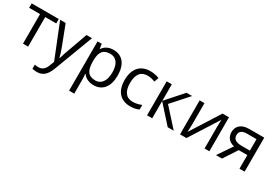

<svg xmlns="http://www.w3.org/2000/svg" viewBox="29 -1462 3710 2618"><g transform="rotate(30 1884.0 -152.5)"><path d="M446.8 -465.8H272.9V0H191.9V-465.8H20V-535.2H446.8Z M467.8 -535.2H554.7L671.9 -230Q710.4 -125.5 719.7 -79.1H723.6Q730 -104 750.2 -164.3Q770.5 -224.6 882.8 -535.2H969.7L739.7 74.2Q705.6 164.6 659.9 202.4Q614.3 240.2 547.9 240.2Q510.7 240.2 474.6 231.9V167Q501.5 172.9 534.7 172.9Q618.2 172.9 653.8 79.1L683.6 2.9Z M1305.7 9.8Q1253.4 9.8 1210.2 -9.5Q1167 -28.8 1137.7 -68.8H1131.8Q1137.7 -22 1137.7 20V240.2H1056.6V-535.2H1122.6L1133.8 -461.9H1137.7Q1168.9 -505.9 1210.4 -525.4Q1252 -544.9 1305.7 -544.9Q1412.1 -544.9 1470 -472.2Q1527.8 -399.4 1527.8 -268.1Q1527.8 -136.2 1469 -63.2Q1410.2 9.8 1305.7 9.8ZM1293.9 -476.1Q1211.9 -476.1 1175.3 -430.7Q1138.7 -385.3 1137.7 -286.1V-268.1Q1137.7 -155.3 1175.3 -106.7Q1212.9 -58.1 1295.9 -58.1Q1365.2 -58.1 1404.5 -114.3Q1443.8 -170.4 1443.8 -269Q1443.8 -369.1 1404.5 -422.6Q1365.2 -476.1 1293.9 -476.1Z M1883.3 9.8Q1767.1 9.8 1703.4 -61.8Q1639.6 -133.3 1639.6 -264.2Q1639.6 -398.4 1704.3 -471.7Q1769 -544.9 1888.7 -544.9Q1927.2 -544.9 1965.8 -536.6Q2004.4 -528.3 2026.4 -517.1L2001.5 -448.2Q1974.6 -459 1942.9 -466.1Q1911.1 -473.1 1886.7 -473.1Q1723.6 -473.1 1723.6 -265.1Q1723.6 -166.5 1763.4 -113.8Q1803.2 -61 1881.3 -61Q1948.2 -61 2018.6 -89.8V-18.1Q1964.8 9.8 1883.3 9.8Z M2457.5 -535.2H2546.4L2315.4 -276.9L2565.4 0H2470.7L2226.6 -271V0H2145.5V-535.2H2226.6V-274.9Z M2740.7 -535.2V-195.8L2737.3 -106.9L2735.8 -79.1L3025.4 -535.2H3126.5V0H3050.8V-327.1L3052.2 -391.6L3054.7 -455.1L2765.6 0H2664.6V-535.2Z M3325.2 0H3230.5L3384.3 -226.1Q3322.3 -239.7 3289.3 -279.1Q3256.3 -318.4 3256.3 -377.9Q3256.3 -451.2 3305.7 -493.2Q3355 -535.2 3443.4 -535.2H3681.6V0H3600.6V-213.9H3465.3ZM3335.4 -377Q3335.4 -284.2 3470.2 -284.2H3600.6V-464.8H3453.6Q3335.4 -464.8 3335.4 -377Z"/></g></svg>

Font: WebKoruri
Style: Regular
Weight: 400
Foundry: lindwurm / mohemohe
Version: Version 1.00